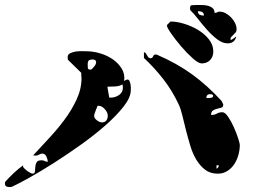

<svg xmlns="http://www.w3.org/2000/svg" viewBox="-21 -794 1041 775"><path d="M934 -676Q934 -668 930 -663Q926 -658 921.5 -654Q917 -650 913 -645.5Q909 -641 909 -635Q909 -635 911 -634Q912 -633 913 -633Q916 -635 923.5 -640Q931 -645 933 -647Q926 -619 898 -619Q877 -619 855.5 -635.5Q834 -652 814.5 -674Q795 -696 777.5 -718.5Q760 -741 747 -753Q746 -756 746 -760Q746 -764 747 -768Q748 -772 753 -773L777 -774Q787 -774 799 -773.5Q811 -773 821 -770Q831 -767 838 -760.5Q845 -754 845 -742Q853 -742 856 -744.5Q859 -747 866 -747Q878 -747 890 -740.5Q902 -734 912 -723.5Q922 -713 928 -700.5Q934 -688 934 -676ZM802 -731Q802 -742 795 -745.5Q788 -749 778 -749Q778 -738 785 -734.5Q792 -731 802 -731ZM670 -707Q693 -707 722.5 -698Q752 -689 778 -673.5Q804 -658 822 -635.5Q840 -613 840 -586Q840 -565 827 -551.5Q814 -538 793 -538Q780 -538 756.5 -559Q733 -580 710 -607Q687 -634 670 -658.5Q653 -683 653 -690V-693L667 -707ZM253 -553 252 -563Q252 -574 262 -579Q272 -584 285 -586Q298 -588 311 -587.5Q324 -587 330 -587Q354 -587 382 -579Q410 -571 433 -555.5Q456 -540 470 -517.5Q484 -495 480 -467Q481 -468 486 -470.5Q491 -473 493 -473Q499 -473 501.5 -467.5Q504 -462 505.5 -454.5Q507 -447 507 -440Q507 -433 507 -430Q507 -401 478 -364Q449 -327 404 -287.5Q359 -248 303.5 -208.5Q248 -169 194.5 -135Q141 -101 96 -76Q51 -51 27 -40Q24 -39 17 -39Q-1 -39 -1 -53Q-1 -58 0 -60Q16 -78 34.5 -95.5Q53 -113 73 -127Q70 -122 75 -116.5Q80 -111 87 -105.5Q94 -100 101 -96.5Q108 -93 110 -93Q119 -93 120 -101.5Q121 -110 121.5 -120Q122 -130 126.5 -138.5Q131 -147 147 -147Q154 -147 159.5 -144Q165 -141 172 -141Q172 -149 166.5 -161.5Q161 -174 150 -174Q143 -174 137 -170Q131 -166 123 -166Q116 -166 113 -167Q140 -197 174 -233Q208 -269 238 -309Q268 -349 288 -392Q308 -435 308 -478Q308 -480 307.5 -484Q307 -488 307 -492V-500ZM880 -370Q880 -362 872.5 -359.5Q865 -357 855.5 -355Q846 -353 838.5 -348Q831 -343 831 -330Q846 -330 854.5 -335.5Q863 -341 877 -341Q887 -341 899.5 -323Q912 -305 922.5 -281.5Q933 -258 940 -236.5Q947 -215 947 -209Q947 -190 941.5 -169.5Q936 -149 925 -132Q914 -115 897 -104Q880 -93 858 -93Q828 -93 807.5 -108.5Q787 -124 772 -148.5Q757 -173 747.5 -204.5Q738 -236 730 -267Q722 -298 715.5 -326Q709 -354 700 -373Q675 -427 639 -473.5Q603 -520 560 -560V-583Q565 -583 567.5 -579Q570 -575 572.5 -570.5Q575 -566 578 -562.5Q581 -559 587 -559Q592 -559 594 -561.5Q596 -564 597 -566.5Q598 -569 600 -571.5Q602 -574 607 -574Q611 -574 613 -573Q692 -539 753.5 -494.5Q815 -450 873 -387L880 -373ZM347 -513Q353 -518 360 -526.5Q367 -535 367 -543Q367 -549 362.5 -551.5Q358 -554 354 -554Q342 -554 337.5 -550Q333 -546 333 -534Q333 -528 333.5 -520.5Q334 -513 343 -513ZM427 -400Q444 -400 459.5 -410.5Q475 -421 475 -440Q475 -442 474.5 -447Q474 -452 473 -453Q461 -446 443 -445Q425 -444 413 -444V-440L420 -400ZM840 -407Q838 -412 834.5 -413Q831 -414 827 -414Q812 -414 812 -398Q815 -398 826.5 -398.5Q838 -399 840 -407ZM373 -367Q371 -363 366 -350Q361 -337 360 -333L359 -326Q359 -317 370 -308.5Q381 -300 390 -300Q403 -300 408.5 -308Q414 -316 414 -327Q414 -340 402 -353.5Q390 -367 377 -367ZM853 -127V-113Q862 -117 862 -127Z"/></svg>

Font: Genkaimincho
Style: Regular
Weight: 800
Designer: Dr. Ken Lunde (project architect, glyph set definition & overall production); Masataka HATTORI \u670D \u90E8 \u6B63 \u8C
Foundry: Adobe Systems Incorporated
Version: Version 1.00